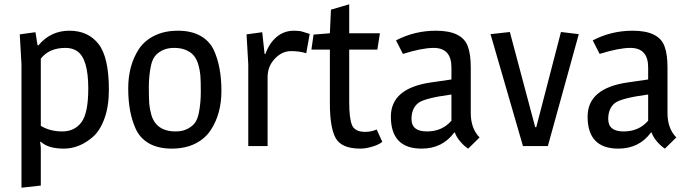

<svg xmlns="http://www.w3.org/2000/svg" viewBox="-20 -680 3208 894"><path d="M159 -469Q216 -537 303 -537Q390 -537 438.5 -475.5Q487 -414 487 -262Q487 -185 466.5 -128.5Q446 -72 413 -43Q350 12 277 12Q204 12 170 -20L167 -19L170 6V184L80 194V-381L72 -520L145 -530L155 -469ZM170 -94Q213 -68 270 -68Q327 -68 359 -110.5Q391 -153 391 -268Q391 -407 339 -442Q317 -457 285 -457Q209 -457 170 -407Z M976 -446Q1011 -369 1011 -257Q1011 -149 961 -74Q935 -34 888.5 -11Q842 12 779.5 12Q717 12 674.5 -12Q632 -36 612 -80Q577 -156 577 -268Q577 -376 627 -452Q653 -491 699.5 -514Q746 -537 808.5 -537Q871 -537 913.5 -513Q956 -489 976 -446ZM682 -370Q673 -325 673 -273Q673 -221 675 -196.5Q677 -172 684.5 -146Q692 -120 706 -104Q736 -68 798 -68Q830 -68 853 -80Q876 -92 888 -108.5Q900 -125 906 -155Q915 -200 915 -252Q915 -304 913 -328.5Q911 -353 903.5 -379Q896 -405 882.5 -421Q869 -437 846 -447Q823 -457 790.5 -457Q758 -457 735 -445Q712 -433 700 -416.5Q688 -400 682 -370Z M1349 -537Q1375 -537 1388.5 -532.5Q1402 -528 1411 -525.5Q1420 -523 1422 -522L1406 -432Q1376 -442 1334.5 -442Q1293 -442 1259.5 -406.5Q1226 -371 1226 -321V0H1136V-381L1128 -520L1201 -530L1212 -429H1216Q1233 -478 1267.5 -507.5Q1302 -537 1349 -537Z M1606 -525H1749L1737 -449H1606V-205Q1606 -127 1619.5 -96.5Q1633 -66 1681 -66Q1708 -66 1734 -77L1760 -20Q1748 -8 1716 2Q1684 12 1658 12Q1570 12 1543 -37Q1516 -86 1516 -199V-449H1430L1440 -519L1516 -525L1521 -635L1606 -660Z M2082 -366Q2082 -457 1999 -457Q1946 -457 1856 -429L1824 -492Q1910 -537 2010 -537Q2131 -537 2158 -465Q2172 -428 2172 -367V-154Q2172 -82 2213 -40L2160 12Q2142 1 2123.5 -20.5Q2105 -42 2098 -63H2095Q2040 12 1943 12Q1800 12 1800 -137Q1800 -269 1986 -296L2082 -310ZM1896 -126Q1896 -68 1967.5 -68Q2039 -68 2082 -118V-240Q1956 -223 1927 -200Q1896 -175 1896 -126Z M2592 -531 2675 -521 2531 0H2415L2264 -521L2354 -531L2472 -88H2477Z M2998 -366Q2998 -457 2915 -457Q2862 -457 2772 -429L2740 -492Q2826 -537 2926 -537Q3047 -537 3074 -465Q3088 -428 3088 -367V-154Q3088 -82 3129 -40L3076 12Q3058 1 3039.5 -20.5Q3021 -42 3014 -63H3011Q2956 12 2859 12Q2716 12 2716 -137Q2716 -269 2902 -296L2998 -310ZM2812 -126Q2812 -68 2883.5 -68Q2955 -68 2998 -118V-240Q2872 -223 2843 -200Q2812 -175 2812 -126Z"/></svg>

Font: Magra
Style: Regular
Weight: 400
Designer: Viviana Monsalve
Foundry: Viviana Monsalve
Version: Version 1.001